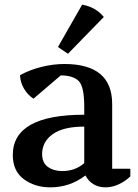

<svg xmlns="http://www.w3.org/2000/svg" viewBox="-20 -790 592 825"><path d="M35 -124Q35 -297 342 -297V-332Q342 -419 317.5 -442.5Q293 -466 241 -466L124 -366Q100 -381 83.5 -408.5Q67 -436 66 -467Q108 -490 158 -502.5Q208 -515 257 -515Q462 -515 462 -343V-65H540V-32Q517 -10 489 2.5Q461 15 434 15Q375 15 347 -36Q280 15 196 15Q130 15 82.5 -20Q35 -55 35 -124ZM161 -128Q161 -91 185.5 -73Q210 -55 248 -55Q303 -55 342 -89V-246Q252 -246 206.5 -213.5Q161 -181 161 -128ZM229 -588 333 -770Q391 -760 426 -717L272 -559Z"/></svg>

Font: Volkhov
Style: Regular
Weight: 400
Designer: Cyreal (www.cyreal.org)
Foundry: Cyreal (www.cyreal.org)
Version: Version 1.010